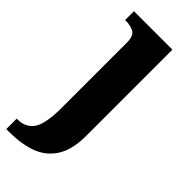

<svg xmlns="http://www.w3.org/2000/svg" viewBox="-267 -577 858 858"><g transform="rotate(45 162.0 -148.0)"><path d="M-17 240V174H-11Q39 174 65 136.5Q91 99 91 -3V-414Q91 -457 69.5 -468.5Q48 -480 18 -480H14V-536H257V8Q257 97 224 148Q191 199 134 219.5Q77 240 3 240Z"/></g></svg>

Font: Noto Serif Thai SemiCondensed ExtraBold
Style: Regular
Weight: 800
Width: 4
Designer: Monotype Design Team
Foundry: Monotype Imaging Inc.
Version: Version 2.002; ttfautohint (v1.8.4.7-5d5b)